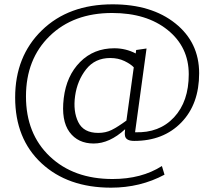

<svg xmlns="http://www.w3.org/2000/svg" viewBox="-20 -704 990 887"><path d="M493 163Q293 163 171.5 50Q50 -63 50 -253.5Q50 -444 173.5 -564Q297 -684 500 -684Q680 -684 790 -596Q900 -508 900 -365.5Q900 -223 817.5 -138Q735 -53 600 -53Q564 -53 558 -74Q555 -87 558 -107Q486 -41 413 -41Q340 -41 301 -94Q262 -147 274.5 -250.5Q287 -354 350 -417.5Q413 -481 508 -481Q561 -481 607 -457L609 -473L657 -480L604 -93Q716 -89 784 -162Q852 -235 852 -361Q852 -487 754.5 -565.5Q657 -644 498 -644Q319 -644 209.5 -537.5Q100 -431 100 -258.5Q100 -86 210 18.5Q320 123 500 123Q634 123 728 63L740 103Q628 163 493 163ZM489 -436Q419 -436 378 -384Q337 -332 327 -261Q317 -190 341.5 -140Q366 -90 434 -90Q468 -90 495.5 -103.5Q523 -117 564 -147L598 -393Q584 -408 555 -422Q526 -436 489 -436Z"/></svg>

Font: Karma Light
Style: Regular
Weight: 300
Designer: Joana Correia
Foundry: Indian Type Foundry
Version: Version 1.202;PS 1.0;hotconv 1.0.78;makeotf.lib2.5.61930; tt